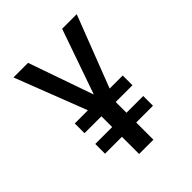

<svg xmlns="http://www.w3.org/2000/svg" viewBox="-195 -820 940 940"><g transform="rotate(-45 275.0 -350.0)"><path d="M106.5 -119V-186.5H223.5V-261H106.5V-328.5H197.5L53.5 -700H154.5L272.5 -362.5L390.5 -700H491.5L348 -328.5H438.5V-261H322.5V-186.5H438.5V-119H322.5V0H223.5V-119Z"/></g></svg>

Font: Trispace SemiCondensed
Style: Regular
Weight: 400
Width: 4
Designer: Tyler Finck
Foundry: Etcetera Type Company
Version: Version 1.210; ttfautohint (v1.8.3)